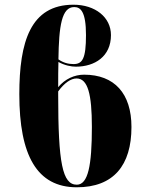

<svg xmlns="http://www.w3.org/2000/svg" viewBox="-20 -785 607 815"><path d="M306 10C462 10 538 -83 538 -246C538 -388 466 -468 337 -468C296 -468 256 -450 227 -415C227 -455 227 -490 228 -522C255 -507 283 -502 302 -502C382 -502 451 -545 451 -636C451 -712 384 -765 292 -765C109 -765 62 -607 62 -385C62 -125 137 10 306 10ZM295 -755C322 -755 345 -736 345 -636C345 -536 330 -513 292 -513C269 -513 248 -519 228 -533C230 -676 242 -755 295 -755ZM227 -382V-397C253 -433 281 -452 305 -452C353 -452 370 -385 370 -246C370 -83 354 -1 306 -1C245 -1 227 -93 227 -382Z"/></svg>

Font: Noto Serif Display ExtraCondensed Black
Style: Regular
Weight: 900
Width: 2
Designer: Monotype Design Team
Foundry: Monotype Imaging Inc.
Version: Version 2.009